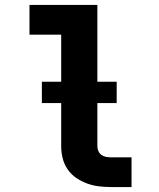

<svg xmlns="http://www.w3.org/2000/svg" viewBox="-20 -755 640 775"><path d="M427 0Q403 0 378.5 -3Q354 -6 331 -14.5Q308 -23 287.5 -37Q267 -51 253 -71.5Q239 -92 233 -116Q227 -140 227 -165V-615H99V-735H373V-165Q373 -155 377 -145.5Q381 -136 389 -130Q397 -124 407 -122Q417 -120 427 -120H511V0ZM149 -339V-425H451V-339Z"/></svg>

Font: Iosevka SS04 Heavy Extended
Style: Regular
Weight: 900
Width: 7
Monospace: yes
Designer: Belleve Invis
Foundry: Belleve Invis
Version: Version 19.0.0; ttfautohint (v1.8.4)